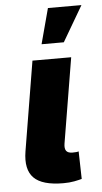

<svg xmlns="http://www.w3.org/2000/svg" viewBox="-55 -801 444 839"><g transform="rotate(-5 167.5 -381.5)"><path d="M189 2.9Q96.2 2.9 59.6 -34.2Q22.9 -71.3 35.6 -149.9L100.6 -542.5H270.5L208.5 -168.9Q205.1 -147.5 212.6 -137.2Q220.2 -127 240.2 -127Q250.5 -127 256.8 -127.7Q263.2 -128.4 267.1 -129.9L270 -8.8Q258.3 -5.4 237.1 -1.2Q215.8 2.9 189 2.9ZM146.5 -610.4 188 -765.6H335L244.1 -610.4Z"/></g></svg>

Font: Inter 16pt ExtraBold
Style: Italic
Weight: 800
Italic angle: -9.3988°
Version: Version 4.001;git-66647c0bb